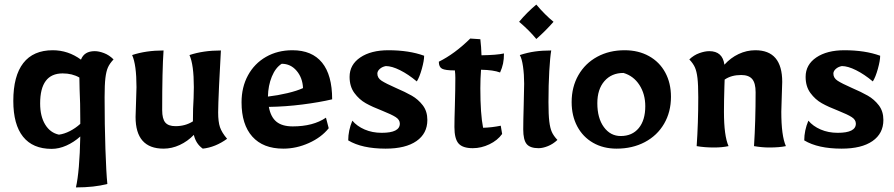

<svg xmlns="http://www.w3.org/2000/svg" viewBox="-20 -637 3899 837"><path d="M330 -42Q302 -17 269.5 -2.5Q237 12 205 12Q123 12 80.5 -41Q38 -94 38 -197Q38 -306 81.5 -362Q125 -418 210 -418Q277 -418 333 -377Q347 -414 393 -414Q411 -414 433.5 -405.5Q456 -397 475 -378Q458 -360 450.5 -343Q443 -326 439.5 -297Q436 -268 436 -213Q436 -93 439.5 11.5Q443 116 448 165Q391 180 311 180Q327 110 330 -42ZM330 -97V-112Q330 -190 327 -248L326 -299Q295 -317 253 -317Q155 -317 155 -186Q155 -130 177 -94Q199 -58 237 -50Q260 -53 284.5 -65.5Q309 -78 330 -97Z M571 -127 573 -190 575 -257Q575 -355 556 -397Q616 -417 693 -417Q687 -333 687 -157Q687 -119 700.5 -103Q714 -87 745 -87Q788 -87 821 -108Q821 -167 824 -210L825 -257Q825 -355 806 -397Q866 -417 943 -417Q939 -353 935 -264.5Q931 -176 931 -147Q931 -106 939 -82.5Q947 -59 970 -32Q919 5 864 11Q834 -10 825 -49Q798 -21 763.5 -5Q729 11 693 11Q571 11 571 -127Z M1033 -191Q1033 -257 1061 -308.5Q1089 -360 1139.5 -389Q1190 -418 1255 -418Q1340 -418 1384 -364Q1428 -310 1428 -204Q1373 -191 1298.5 -181.5Q1224 -172 1152 -171Q1160 -127 1185 -106.5Q1210 -86 1256 -86Q1345 -86 1401 -124L1413 -78Q1381 -38 1326.5 -13.5Q1272 11 1215 11Q1127 11 1080 -41.5Q1033 -94 1033 -191ZM1301 -253Q1299 -298 1273 -328.5Q1247 -359 1208 -359Q1181 -342 1165 -303Q1149 -264 1148 -216Q1191 -221 1233 -231Q1275 -241 1301 -253Z M1498 -25Q1498 -68 1516 -111Q1536 -87 1569.5 -72.5Q1603 -58 1644 -58Q1723 -58 1723 -98Q1723 -115 1705 -126.5Q1687 -138 1647 -154Q1603 -171 1574.5 -187Q1546 -203 1525 -231.5Q1504 -260 1504 -302Q1504 -355 1550.5 -386.5Q1597 -418 1673 -418Q1763 -418 1829 -394Q1829 -373 1819 -337Q1809 -301 1797 -282Q1760 -313 1724 -331Q1688 -349 1662 -349Q1646 -346 1635.5 -336.5Q1625 -327 1625 -316Q1625 -297 1643.5 -285Q1662 -273 1705 -254Q1747 -236 1775 -220Q1803 -204 1823 -178Q1843 -152 1843 -114Q1843 -55 1795.5 -22Q1748 11 1661 11Q1558 11 1498 -25Z M1961 -83Q1961 -114 1963 -178Q1965 -250 1965 -297Q1965 -314 1963 -330Q1921 -330 1907 -337.5Q1893 -345 1893 -368Q1962 -402 2030 -469L2074 -466Q2078 -432 2079 -396Q2146 -397 2177 -404Q2177 -379 2173 -360Q2169 -341 2160 -321Q2131 -332 2077 -333Q2074 -294 2074 -252Q2074 -140 2086 -80Q2124 -81 2163 -89L2169 -53Q2149 -25 2113.5 -8Q2078 9 2041 9Q1997 9 1979 -11.5Q1961 -32 1961 -83Z M2261 -73Q2261 -110 2263 -178Q2265 -242 2265 -272Q2265 -312 2260 -347Q2255 -382 2246 -397Q2280 -408 2312 -412.5Q2344 -417 2383 -417Q2378 -388 2374.5 -327.5Q2371 -267 2371 -192Q2371 -137 2374.5 -108Q2378 -79 2385.5 -62Q2393 -45 2410 -27Q2391 -9 2368.5 0Q2346 9 2328 9Q2291 9 2276 -9Q2261 -27 2261 -73ZM2243 -542Q2277 -583 2318 -617Q2356 -572 2393 -542Q2358 -502 2318 -467Q2288 -504 2243 -542Z M2472 -192Q2472 -258 2501.5 -309.5Q2531 -361 2583.5 -389.5Q2636 -418 2703 -418Q2763 -418 2809 -392.5Q2855 -367 2880 -321Q2905 -275 2905 -215Q2905 -149 2875 -97.5Q2845 -46 2791 -17.5Q2737 11 2668 11Q2610 11 2565.5 -14.5Q2521 -40 2496.5 -86Q2472 -132 2472 -192ZM2793 -174Q2793 -227 2767.5 -266.5Q2742 -306 2698 -319Q2646 -319 2615 -283.5Q2584 -248 2584 -187Q2584 -122 2612.5 -83Q2641 -44 2686 -44Q2736 -44 2764.5 -78.5Q2793 -113 2793 -174Z M3017 0Q3024 -100 3024 -213Q3024 -268 3020.5 -297Q3017 -326 3009.5 -343Q3002 -360 2985 -378Q3005 -397 3029 -405.5Q3053 -414 3072 -414Q3130 -414 3138 -355Q3165 -385 3200 -401.5Q3235 -418 3273 -418Q3390 -418 3390 -280L3388 -217L3386 -150Q3386 -45 3406 0Q3378 6 3333 6Q3302 6 3267 0Q3274 -109 3274 -235Q3274 -275 3259 -292.5Q3244 -310 3211 -310Q3168 -310 3139 -290L3138 -261Q3136 -197 3136 -150Q3136 -45 3156 0Q3128 6 3093 6Q3051 6 3017 0Z M3486 -25Q3486 -68 3504 -111Q3524 -87 3557.5 -72.5Q3591 -58 3632 -58Q3711 -58 3711 -98Q3711 -115 3693 -126.5Q3675 -138 3635 -154Q3591 -171 3562.5 -187Q3534 -203 3513 -231.5Q3492 -260 3492 -302Q3492 -355 3538.5 -386.5Q3585 -418 3661 -418Q3751 -418 3817 -394Q3817 -373 3807 -337Q3797 -301 3785 -282Q3748 -313 3712 -331Q3676 -349 3650 -349Q3634 -346 3623.5 -336.5Q3613 -327 3613 -316Q3613 -297 3631.5 -285Q3650 -273 3693 -254Q3735 -236 3763 -220Q3791 -204 3811 -178Q3831 -152 3831 -114Q3831 -55 3783.5 -22Q3736 11 3649 11Q3546 11 3486 -25Z"/></svg>

Font: Mirza SemiBold
Style: Regular
Weight: 600
Designer: Arabic design by Kourosh Beigpour, Latin design by Eduardo Tunni, engineering by Lasse Fister
Version: Version 1.0010g